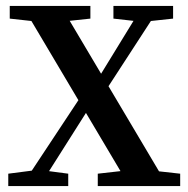

<svg xmlns="http://www.w3.org/2000/svg" viewBox="-20 -630 638 650"><path d="M8 0V-42L101 -54H120L211 -42V0ZM53 0 268 -325 306 -303 114 0ZM311 0V-42L435 -56H464L590 -42V0ZM320 -296 284 -318 463 -610H524ZM418 0 56 -610H186L548 0ZM13 -567V-610H286V-567L164 -554H131ZM364 -567V-610H566V-567L473 -557H453Z"/></svg>

Font: Lisu Bosa
Style: Bold
Weight: 700
Designer: David Morse, Annie Olsen, Victor Gaultney, Frank Grießhammer (Latin)
Foundry: SIL International
Version: Version 2.000